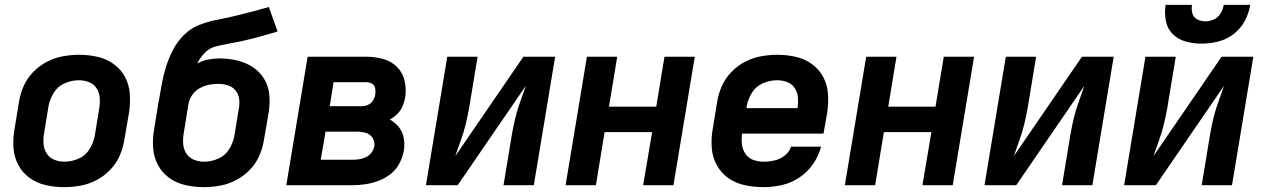

<svg xmlns="http://www.w3.org/2000/svg" viewBox="-20 -764 5224 792"><path d="M244 8Q277 8 311 2Q345 -4 377 -20.5Q409 -37 434.5 -63.5Q460 -90 474 -122.5Q488 -155 493 -188L512 -298Q518 -337 515.5 -375.5Q513 -414 496 -446Q479 -478 449.5 -499.5Q420 -521 383 -529.5Q346 -538 307 -538Q274 -538 240 -532Q206 -526 174 -509.5Q142 -493 116.5 -466.5Q91 -440 77 -407.5Q63 -375 58 -342L40 -232Q33 -193 35.5 -155Q38 -117 55 -84.5Q72 -52 101.5 -30.5Q131 -9 168.5 -0.5Q206 8 244 8ZM246 -97Q224 -97 204 -105Q184 -113 172.5 -131Q161 -149 159.5 -171Q158 -193 162 -215L180 -325Q185 -354 201.5 -381Q218 -408 247 -420.5Q276 -433 305 -433Q328 -433 348 -425Q368 -417 379 -399Q390 -381 391.5 -359.5Q393 -338 389 -315L371 -205Q366 -176 349.5 -149Q333 -122 304 -109.5Q275 -97 246 -97Z M820 8Q853 8 887 2Q921 -4 953 -20.5Q985 -37 1010.5 -63.5Q1036 -90 1050 -122.5Q1064 -155 1069 -188L1088 -298Q1094 -335 1091 -371.5Q1088 -408 1070 -438Q1052 -468 1023 -487Q994 -506 958.5 -514.5Q923 -523 886 -523Q863 -523 839 -518.5Q815 -514 794 -502Q805 -526 824.5 -546Q844 -566 870 -572.5Q896 -579 921.5 -583.5Q947 -588 973 -593.5Q999 -599 1024 -605.5Q1049 -612 1074.5 -619.5Q1100 -627 1125 -634L1089 -735Q1054 -725 1018 -715.5Q982 -706 946 -697.5Q910 -689 873.5 -682Q837 -675 801.5 -661Q766 -647 738.5 -619.5Q711 -592 693.5 -558Q676 -524 665 -489Q654 -454 647.5 -418Q641 -382 635 -347L634 -344Q634 -344 634 -344Q634 -344 634 -344L616 -232Q609 -193 611.5 -155Q614 -117 631 -84.5Q648 -52 677.5 -30.5Q707 -9 744.5 -0.5Q782 8 820 8ZM822 -97Q800 -97 780 -105Q760 -113 748.5 -131Q737 -149 735.5 -171Q734 -193 738 -215L757 -333Q760 -353 772 -371Q784 -389 802.5 -399.5Q821 -410 840.5 -414Q860 -418 880 -418Q901 -418 920 -412Q939 -406 951.5 -391Q964 -376 966.5 -356Q969 -336 965 -315L947 -205Q942 -176 925.5 -149Q909 -122 880 -109.5Q851 -97 822 -97Z M1161 0H1433Q1460 0 1487 -4Q1514 -8 1541 -18Q1568 -28 1591 -46Q1614 -64 1627.5 -90Q1641 -116 1646 -143Q1650 -169 1645.5 -194.5Q1641 -220 1625.5 -239.5Q1610 -259 1588 -271Q1605 -280 1619 -294Q1633 -308 1640.5 -325.5Q1648 -343 1651 -360Q1657 -396 1649 -430.5Q1641 -465 1617 -488.5Q1593 -512 1559.5 -521Q1526 -530 1490 -530H1249ZM1340 -326 1356 -425H1490Q1503 -425 1514 -419Q1525 -413 1527.5 -400.5Q1530 -388 1528 -375Q1526 -362 1519 -350Q1512 -338 1499 -332Q1486 -326 1474 -326ZM1433 -105H1303L1323 -221H1452Q1471 -221 1489 -216Q1507 -211 1517 -195Q1527 -179 1524 -160Q1521 -146 1512 -134Q1503 -122 1489 -115.5Q1475 -109 1461 -107Q1447 -105 1433 -105Z M1737 0H1868L2149 -410Q2138 -377 2126 -344.5Q2114 -312 2106 -279Q2098 -246 2092 -212L2057 0H2182L2270 -530H2139L1858 -120Q1869 -153 1881 -185.5Q1893 -218 1901 -251.5Q1909 -285 1915 -318L1950 -530H1825Z M2313 0H2438L2474 -219H2670L2633 0H2758L2846 -530H2721L2687 -324H2492L2526 -530H2401Z M3130 8Q3167 8 3205 -0.5Q3243 -9 3277 -31.5Q3311 -54 3334 -87.5Q3357 -121 3367 -159H3243Q3236 -137 3216.5 -122Q3197 -107 3174.5 -102Q3152 -97 3130 -97Q3107 -97 3087 -104.5Q3067 -112 3055 -129.5Q3043 -147 3040.5 -168.5Q3038 -190 3041 -213H3377L3392 -298Q3398 -337 3395.5 -375.5Q3393 -414 3376 -446Q3359 -478 3329.5 -499.5Q3300 -521 3263 -529.5Q3226 -538 3187 -538Q3154 -538 3120 -532Q3086 -526 3054 -509.5Q3022 -493 2996.5 -466.5Q2971 -440 2957 -407.5Q2943 -375 2938 -342L2920 -232Q2913 -193 2916 -154Q2919 -115 2937 -82.5Q2955 -50 2985 -29Q3015 -8 3052.5 0Q3090 8 3130 8ZM3059 -318 3060 -325Q3065 -354 3081.5 -381Q3098 -408 3127 -420.5Q3156 -433 3185 -433Q3207 -433 3227 -425.5Q3247 -418 3258.5 -400.5Q3270 -383 3271.5 -361.5Q3273 -340 3270 -318Z M3465 0H3590L3626 -219H3822L3785 0H3910L3998 -530H3873L3839 -324H3644L3678 -530H3553Z M4041 0H4172L4453 -410Q4442 -377 4430 -344.5Q4418 -312 4410 -279Q4402 -246 4396 -212L4361 0H4486L4574 -530H4443L4162 -120Q4173 -153 4185 -185.5Q4197 -218 4205 -251.5Q4213 -285 4219 -318L4254 -530H4129Z M4617 0H4748L5029 -410Q5018 -377 5006 -344.5Q4994 -312 4986 -279Q4978 -246 4972 -212L4937 0H5062L5150 -530H5019L4738 -120Q4749 -153 4761 -185.5Q4773 -218 4781 -251.5Q4789 -285 4795 -318L4830 -530H4705ZM4936 -584Q4970 -584 5004.5 -592.5Q5039 -601 5068.5 -623.5Q5098 -646 5115 -678Q5132 -710 5137 -744H5028Q5025 -726 5015 -709Q5005 -692 4987.5 -684Q4970 -676 4952 -676Q4934 -676 4918.5 -684Q4903 -692 4898.5 -709Q4894 -726 4897 -744H4788Q4783 -711 4789 -678.5Q4795 -646 4817.5 -623.5Q4840 -601 4871.5 -592.5Q4903 -584 4936 -584Z"/></svg>

Font: Iosevka Sparkle Oblique
Style: Bold
Weight: 700
Italic angle: -9°
Designer: Belleve Invis
Foundry: Belleve Invis
Version: Version 4.5.0; ttfautohint (v1.8.3)